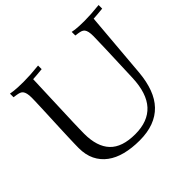

<svg xmlns="http://www.w3.org/2000/svg" viewBox="-166 -865 1066 1066"><g transform="rotate(-45 367.0 -332.5)"><path d="M38.1 -679.2Q48.8 -677.2 64 -675.3Q76.7 -673.8 95 -672.9Q113.3 -671.9 138.2 -671.9Q163.1 -671.9 192.9 -673.6Q222.7 -675.3 258.8 -679.2V-650.9Q246.1 -649.9 236.6 -648.9Q227.1 -647.9 218.8 -647.2Q210.4 -646.5 202.6 -646Q194.8 -645.5 186 -645Q182.6 -558.6 180.4 -495.8Q178.2 -433.1 176.5 -388.9Q174.8 -344.7 173.8 -316.4Q172.9 -288.1 172.6 -270.8Q172.4 -253.4 172.1 -244.4Q171.9 -235.4 171.9 -230Q171.9 -129.4 220 -78.6Q268.1 -27.8 371.1 -27.8Q471.2 -27.8 523.9 -85.4Q576.7 -143.1 581.1 -261.2Q586.4 -398.9 589.1 -477.3Q591.8 -555.7 591.8 -577.1Q591.8 -598.1 588.9 -611.3Q585.9 -624.5 580.1 -632.1Q574.2 -639.6 565.2 -642.8Q556.2 -646 543.9 -647.9L522.9 -650.9V-679.2Q532.2 -677.2 545.9 -675.3Q557.6 -673.8 575 -672.9Q592.3 -671.9 616.2 -671.9Q639.6 -671.9 668.7 -673.6Q697.8 -675.3 733.9 -679.2V-650.9Q721.2 -649.9 711.7 -648.9Q702.1 -647.9 693.8 -647.2Q685.5 -646.5 677.7 -646Q669.9 -645.5 661.1 -645L627.9 -253.9Q622.1 -189 603.5 -138.9Q585 -88.9 552.5 -54.9Q520 -21 472.9 -3.4Q425.8 14.2 363.8 14.2Q302.7 14.2 252.9 1.5Q203.1 -11.2 168 -37.4Q132.8 -63.5 113.5 -102.8Q94.2 -142.1 94.2 -195.8Q94.2 -206.1 94.7 -226.8Q95.2 -247.6 96.2 -274.7Q97.2 -301.8 98.4 -333.3Q99.6 -364.7 101.1 -396.5Q102.5 -428.2 103.8 -458.5Q105 -488.8 106 -513.4Q106.9 -538.1 107.4 -554.9Q107.9 -571.8 107.9 -577.1Q107.9 -598.1 104.7 -611.3Q101.6 -624.5 95.5 -632.1Q89.4 -639.6 80.1 -642.8Q70.8 -646 59.1 -647.9L38.1 -650.9V-679.2Z"/></g></svg>

Font: Simonetta
Style: Regular
Weight: 400
Version: Version 1.004